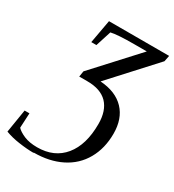

<svg xmlns="http://www.w3.org/2000/svg" viewBox="-252 -770 999 1103"><g transform="rotate(30 247.5 -218.0)"><path d="M145 216V218Q100 218 46 210Q-4 203 -46 187L-21 33H11L6 131Q22 149 59 165Q95 180 146 180Q259 180 322 103Q385 26 385 -112Q385 -200 340 -247Q295 -293 207 -293H153L159 -331L417 -612H334Q222 -612 181 -602L148 -499H114L142 -654H541L533 -614L273 -330Q377 -323 433 -264Q488 -206 488 -107Q488 -10 446 64Q404 138 326 177Q248 216 145 216Z"/></g></svg>

Font: Libra Serif Modern
Style: Italic
Weight: 400
Italic angle: -12°
Designer: Stefan Peev, Context Ltd
Foundry: Stefan Peev, Context Ltd
Version: Version 1.000